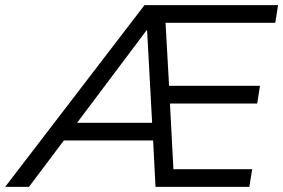

<svg xmlns="http://www.w3.org/2000/svg" viewBox="-75 -725 1099 745"><path d="M-54.9 0 485.6 -705H1003.9L993.2 -636.4H541.5L565.7 -665.1L582.3 -369.8L554 -392H933.8L923.1 -323.4H558.3L583.3 -345.2L599.3 -41.1L570.4 -68.6H903.6L892.4 0H528.4L517.9 -204.2L544.3 -180H153.6L189.6 -202.3L37.4 0ZM493.8 -607.6 209.2 -228.7 203.1 -248.6H533.8L516.4 -227.3L495.8 -607.6Z"/></svg>

Font: Nunito Sans 12pt ExtraLight
Style: Italic
Weight: 200
Italic angle: -9°
Designer: Vernon Adams
Foundry: Vernon Adams
Version: Version 3.101;gftools[0.9.27]